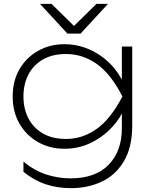

<svg xmlns="http://www.w3.org/2000/svg" viewBox="-20 -802 785 999"><path d="M399 -627H331L188 -782H248L365 -667L482 -782H542ZM614 -134V-212Q614 -211 614 -211Q589 -164 545 -122Q501 -80 442.5 -54Q384 -28 315 -28Q240 -28 179 -62Q118 -96 82 -157.5Q46 -219 46 -300Q46 -382 82 -443Q118 -504 179 -538Q240 -572 315 -572Q370 -572 419 -555Q468 -538 508 -509Q548 -480 577 -444Q599 -416 614 -388V-560H668V-149Q668 -37 625.5 35.5Q583 108 510.5 142.5Q438 177 349 177Q278 177 217 156.5Q156 136 102 92V39Q162 88 224 107Q286 126 346 126Q477 126 545.5 55Q614 -16 614 -134ZM324 -79Q409 -79 482 -130.5Q555 -182 617 -300Q556 -419 482.5 -470Q409 -521 324 -521Q252 -521 202.5 -492Q153 -463 127.5 -413.5Q102 -364 102 -300Q102 -237 127.5 -187Q153 -137 202.5 -108Q252 -79 324 -79Z"/></svg>

Font: Bounded
Style: Regular
Weight: 200
Designer: Vlad Churkin
Version: Version 1.0